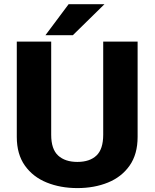

<svg xmlns="http://www.w3.org/2000/svg" viewBox="-20 -902 750 932"><path d="M355.5 11Q273.5 11 206.8 -16Q140 -43 100.8 -98.2Q61.5 -153.5 61.5 -237.5V-700H228.5V-247.5Q228.5 -178 262.2 -147Q296 -116 355.5 -116Q415.5 -116 448.2 -147Q481 -178 481 -248V-700H648V-237.5Q648 -153.5 609.2 -98.2Q570.5 -43 504.2 -16Q438 11 355.5 11ZM200.5 -731 313 -881.5H487L333.5 -731Z"/></svg>

Font: League Mono
Style: Bold
Weight: 700
Width: 6
Designer: Tyler Finck
Foundry: The League of Moveable Type / Tyler Finck
Version: Version 2.300;RELEASE